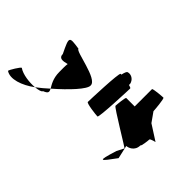

<svg xmlns="http://www.w3.org/2000/svg" viewBox="-84 -966 1258 1258"><g transform="rotate(45 545.0 -337.5)"><path d="M21 -46C68 -14 152 -43 222 -95C176 -91 107 -98 71 -124C63 -124 21 -56 21 -46ZM197 -378C197 -340 229 -344 266 -354C263 -333 264 -306 264 -279C264 -218 288 -184 301 -161C391 -239 476 -329 472 -362C472 -424 245 -450 245 -475C144 -490 143 -490 197 -378ZM222 -95C253 -98 277 -105 277 -114C314 -128 312 -140 301 -161C275 -137 248 -114 222 -95Z M535 -272C535 -260 634 -249 647 -249C659 -249 669 -518 669 -530C669 -534 660 -538 647 -541C648 -548 647 -556 643 -564C633 -588 605 -602 582 -594C576 -594 569 -578 564 -554H557C544 -554 535 -284 535 -272Z M681 -382C681 -371 928 -226 920 -226L895 -177C850 -34 865 -54 938 -154L917 -246C933 -246 980 -261 980 -314C987 -314 994 -371 994 -382C994 -392 1041 -400 1034 -400L928 -468L882 -533C882 -540 874 -642 865 -642C856 -642 773 -636 773 -628V-468H695C688 -468 681 -392 681 -382Z"/></g></svg>

Font: Ampere
Style: SCCnd
Weight: 400
Version: Version 1